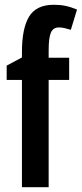

<svg xmlns="http://www.w3.org/2000/svg" viewBox="-20 -785 343 805"><path d="M270 -450H184V0H72V-450H8V-510L72 -544V-567Q72 -666 102 -715.5Q132 -765 206 -765Q232 -765 254 -760.5Q276 -756 303 -745L277 -660Q264 -664 251.5 -667Q239 -670 227 -670Q203 -670 193.5 -648.5Q184 -627 184 -574V-543H270Z"/></svg>

Font: Noto Sans Thai Looped ExtraCondensed SemiBold
Style: Regular
Weight: 600
Width: 2
Designer: Sasikarn Vongin, Ben Mitchell
Foundry: The Fontpad Ltd
Version: Version 1.001; ttfautohint (v1.8.4.7-5d5b)